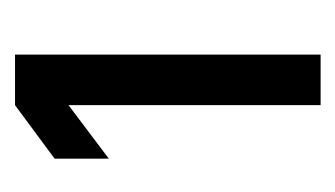

<svg xmlns="http://www.w3.org/2000/svg" viewBox="-118 -770 457 262"><g transform="rotate(-90 111.0 -638.5)"><path d="M99 -774 26 -719V-793L99 -847H168V-430H99Z"/></g></svg>

Font: D-DIN
Style: Regular
Weight: 400
Designer: Charles Nix
Foundry: Datto Inc.
Version: Version 1.00